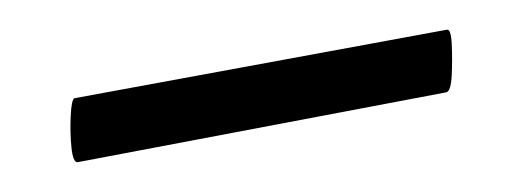

<svg xmlns="http://www.w3.org/2000/svg" viewBox="-20 -277 345 129"><path d="M32 -168Q29 -168 28 -178Q27 -188 27.5 -199Q28 -210 30 -211L280 -257Q283 -258 283.5 -247.5Q284 -237 283.5 -226.5Q283 -216 280 -215Z"/></svg>

Font: Cormorant Light
Style: Italic
Weight: 300
Italic angle: -10°
Designer: Christian Thalmann (Catharsis Fonts)
Foundry: Catharsis Fonts
Version: Version 4.000